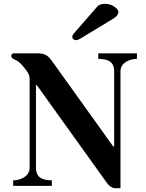

<svg xmlns="http://www.w3.org/2000/svg" viewBox="-20 -972 762 1004"><path d="M358 -779C358 -770 366 -762 377 -762C384 -762 393 -766 400 -770L570 -873C586 -882 599 -894 599 -911C599 -924 569 -952 530 -952C514 -952 497 -948 488 -937L367 -798C363 -793 358 -787 358 -779ZM39 -680C39 -671 45 -666 52 -663C71 -655 87 -644 107 -618C118 -604 126 -593 130 -583C134 -575 135 -566 135 -560V-95C135 -49 86 -29 49 -29V0H251V-29C202 -29 168 -44 168 -94V-526H173L538 -17C545 -7 561 12 582 12H610V-599C610 -645 659 -664 696 -664V-693H494V-664C543 -664 577 -650 577 -600V-206H572L251 -654C236 -675 220 -693 179 -693H53C44 -693 39 -687 39 -680Z"/></svg>

Font: Monomakh Unicode
Style: Regular
Weight: 400
Version: Version 1.2